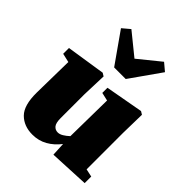

<svg xmlns="http://www.w3.org/2000/svg" viewBox="-219 -909 1055 1055"><g transform="rotate(45 308.5 -381.5)"><path d="M371 12 367 -67Q337 -28 298 -6Q259 16 211 16Q145 16 104.5 -24.5Q64 -65 65 -164L69 -406L17 -418V-463L244 -498L262 -487L257 -343V-159Q257 -120 269.5 -105.5Q282 -91 301 -91Q316 -91 332.5 -101Q349 -111 365 -126L369 -407L321 -418V-458L542 -498L560 -487L557 -343V-60L603 -50V1ZM186 -779 313 -676 440 -779 484 -742 358 -563H268L142 -742Z"/></g></svg>

Font: Source Serif 4 Black
Style: Regular
Weight: 900
Designer: Frank Grießhammer
Foundry: Adobe
Version: Version 4.005;hotconv 1.1.0;makeotfexe 2.6.0